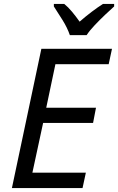

<svg xmlns="http://www.w3.org/2000/svg" viewBox="-20 -964 605 984"><path d="M41 0 192 -714H554L537 -635H264L217 -412H472L457 -334H201L146 -79H420L403 0ZM338 -784Q325 -822 300 -862Q275 -902 256 -931V-944H309Q329 -928 349 -904Q369 -880 388 -853Q419 -880 450 -903.5Q481 -927 508 -944H565V-931Q548 -916 520 -889.5Q492 -863 465.5 -835Q439 -807 424 -784Z"/></svg>

Font: Noto IKEA Latin
Style: Italic
Weight: 400
Italic angle: -12°
Designer: Monotype Design Team
Foundry: Monotype Imaging Inc.
Version: Version 1.0